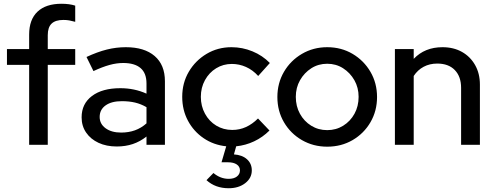

<svg xmlns="http://www.w3.org/2000/svg" viewBox="-20 -770 2628 1021"><path d="M135 0V-425H17V-509H135V-586Q135 -666 179.5 -708Q224 -750 307 -750Q328 -750 346.5 -747.5Q365 -745 380 -740V-654Q362 -659 348 -661.5Q334 -664 317 -664Q275 -664 254.5 -644.5Q234 -625 234 -583V-509H380V-425H234V0Z M601 9Q546 9 504 -10.5Q462 -30 438 -65Q414 -100 414 -146Q414 -218 469 -259.5Q524 -301 620 -301Q695 -301 759 -272V-326Q759 -381 727.5 -408Q696 -435 635 -435Q600 -435 562 -424.5Q524 -414 477 -392L440 -467Q498 -494 548 -506.5Q598 -519 649 -519Q748 -519 802.5 -472Q857 -425 857 -338V0H759V-44Q725 -17 686 -4Q647 9 601 9ZM510 -148Q510 -111 541.5 -88Q573 -65 624 -65Q664 -65 697.5 -77Q731 -89 759 -114V-200Q730 -217 698.5 -224.5Q667 -232 628 -232Q573 -232 541.5 -209.5Q510 -187 510 -148Z M1196 231Q1125 231 1078 188L1115 150Q1152 181 1196 181Q1224 181 1240 168.5Q1256 156 1256 136Q1256 116 1239 104.5Q1222 93 1193 93H1158L1183 8Q1116 1 1063 -35Q1010 -71 979.5 -128Q949 -185 949 -255Q949 -329 984 -388.5Q1019 -448 1078.5 -483.5Q1138 -519 1211 -519Q1269 -519 1322.5 -497Q1376 -475 1415 -435L1353 -366Q1324 -398 1288 -414Q1252 -430 1213 -430Q1167 -430 1129.5 -407Q1092 -384 1070 -344Q1048 -304 1048 -255Q1048 -206 1070 -165.5Q1092 -125 1130 -102Q1168 -79 1215 -79Q1254 -79 1288 -94.5Q1322 -110 1352 -140L1413 -76Q1377 -40 1331.5 -18.5Q1286 3 1236 8L1224 51Q1268 54 1293.5 77Q1319 100 1319 136Q1319 177 1284 204Q1249 231 1196 231Z M1720 10Q1646 10 1585.5 -25Q1525 -60 1490 -120Q1455 -180 1455 -254Q1455 -328 1490 -388Q1525 -448 1585.5 -483.5Q1646 -519 1720 -519Q1795 -519 1855 -483.5Q1915 -448 1950 -388Q1985 -328 1985 -254Q1985 -180 1950 -120Q1915 -60 1855 -25Q1795 10 1720 10ZM1720 -78Q1767 -78 1805 -101.5Q1843 -125 1865 -165Q1887 -205 1887 -255Q1887 -304 1864.5 -343.5Q1842 -383 1804.5 -407Q1767 -431 1720 -431Q1673 -431 1635.5 -407Q1598 -383 1575.5 -343.5Q1553 -304 1553 -255Q1553 -205 1575 -165Q1597 -125 1635 -101.5Q1673 -78 1720 -78Z M2080 0V-509H2180V-457Q2239 -519 2333 -519Q2392 -519 2436.5 -494Q2481 -469 2506.5 -424Q2532 -379 2532 -320V0H2432V-303Q2432 -363 2398.5 -397.5Q2365 -432 2305 -432Q2265 -432 2233 -415Q2201 -398 2180 -366V0Z"/></svg>

Font: Red Hat Display Medium
Style: Regular
Weight: 500
Designer: Pentagram, MCKL
Foundry: Pentagram, MCKL
Version: Version 1.023